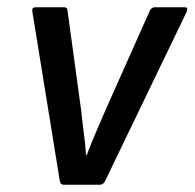

<svg xmlns="http://www.w3.org/2000/svg" viewBox="-20 -509 536 529"><path d="M156 0Q147 0 145 -9L69 -478Q67 -489 79 -489H156Q166 -489 166 -480L204 -202Q207 -172 211 -142.5Q215 -113 217 -82H219Q231 -113 243.5 -142.5Q256 -172 269 -202L393 -480Q395 -484 398.5 -486.5Q402 -489 405 -489H489Q494 -489 495.5 -486.5Q497 -484 495 -478L269 -9Q264 0 255 0Z"/></svg>

Font: Sofia Sans Semi Condensed SemiBold
Style: Italic
Weight: 600
Italic angle: -9°
Version: Version 4.100